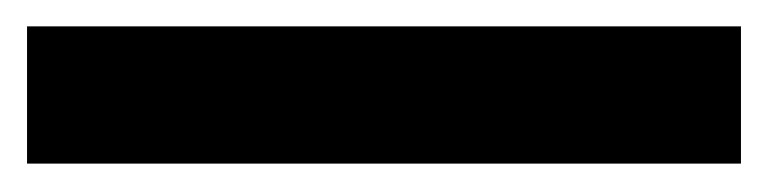

<svg xmlns="http://www.w3.org/2000/svg" viewBox="-35 56 568 142"><path d="M-15 177V75.5H513V177Z"/></svg>

Font: Overpass ExtraBold
Style: Regular
Weight: 800
Designer: Delve Withrington, Dave Bailey, Thomas Jockin
Foundry: Delve Fonts LLC
Version: Version 4.000; ttfautohint (v1.8.3)